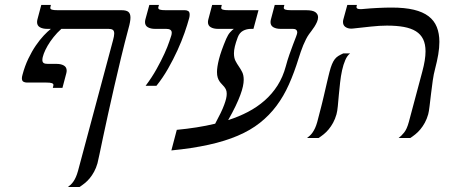

<svg xmlns="http://www.w3.org/2000/svg" viewBox="-20 -560 1822 779"><path d="M473.1 -518.6Q493.2 -518.6 501.2 -511.5Q509.3 -504.4 509.3 -488.8Q509.3 -480.5 507.3 -469.7Q505.4 -459 501.5 -445.3Q485.8 -386.7 471.2 -326.2Q456.5 -265.6 443.4 -208Q430.2 -150.4 418.7 -98.1Q407.2 -45.9 398.4 -4.4Q389.6 37.1 383.8 65.2Q377.9 93.3 375.5 102.5Q370.1 121.6 361.8 136.7Q353.5 151.9 343.8 163.6Q334 175.3 323.2 183.8Q312.5 192.4 302.7 198.7H255.4Q261.2 194.8 266.8 189.5Q272.5 184.1 277.8 176.5Q283.2 168.9 287.8 158.4Q292.5 147.9 296.4 133.8L438.5 -396.5Q440.9 -405.3 442.1 -411.9Q443.4 -418.5 443.4 -423.8Q443.4 -435.1 437.5 -439Q431.6 -442.9 420.4 -442.9H229Q211.4 -427.2 197.3 -409.4Q183.1 -391.6 173.1 -374.3Q163.1 -356.9 157.5 -341.8Q151.9 -326.7 151.9 -316.4Q151.9 -308.1 157 -304.4Q162.1 -300.8 174.3 -300.8H210Q227.5 -300.8 239 -294.2Q250.5 -287.6 250.5 -273.4Q250.5 -268.6 249 -262.7L233.4 -203.6H194.3L196.3 -211.9Q196.8 -212.9 196.8 -215.3Q196.8 -220.2 190.4 -222.7Q184.1 -225.1 166 -225.1H88.4Q81.1 -225.1 75 -228.5Q68.8 -231.9 68.8 -242.7Q68.8 -248 71.3 -256.8Q80.6 -292 95 -322Q109.4 -352.1 125.5 -375.5Q141.6 -398.9 157.7 -416Q173.8 -433.1 186.5 -442.9H170.9Q153.3 -442.9 141.8 -449.5Q130.4 -456.1 130.4 -470.2Q130.4 -475.1 131.8 -481L147.5 -540H186.5L184.6 -531.7Q184.1 -530.3 184.1 -527.8Q184.1 -523.4 190.2 -521Q196.3 -518.6 214.4 -518.6Z M570.8 -211.9Q596.2 -245.6 615.2 -279.8Q634.3 -314 647.2 -342.5Q660.2 -371.1 666.7 -390.9Q673.3 -410.6 674.8 -415Q676.8 -421.4 676.8 -427.2Q676.8 -442.9 654.3 -442.9H608.9Q591.3 -442.9 579.8 -449.5Q568.4 -456.1 568.4 -470.2Q568.4 -475.1 569.8 -481L585.9 -540H625L622.6 -531.7Q622.1 -530.3 622.1 -528.3Q622.1 -523.4 628.4 -521Q634.8 -518.6 652.8 -518.6H730.5Q737.8 -518.6 743.7 -515.1Q749.5 -511.7 749.5 -500.5Q749.5 -494.1 747.6 -486.8Q740.7 -460.9 728.8 -426.8Q716.8 -392.6 700 -355.7Q683.1 -318.8 661.9 -281.5Q640.6 -244.1 614.7 -211.9Z M897.9 -402.8Q905.3 -419.9 914.1 -429.4Q922.9 -439 928.7 -442.9H864.3Q846.7 -442.9 835.2 -449.5Q823.7 -456.1 823.7 -470.2Q823.7 -475.1 825.2 -481L840.8 -540H879.9L877.9 -531.7Q877.4 -530.3 877.4 -528.3Q877.4 -523.4 883.8 -521Q890.1 -518.6 908.2 -518.6H1028.8L1008.3 -442.9H999Q980.5 -442.9 966.1 -435.1Q951.7 -427.2 944.8 -409.2Q936.5 -387.2 932.9 -371.6Q929.2 -356 929.2 -343.8Q929.2 -325.2 935.3 -313.2Q941.4 -301.3 949 -290.5Q956.5 -279.8 962.6 -267.6Q968.8 -255.4 968.8 -236.3Q968.8 -224.6 965.6 -209.5Q962.4 -194.3 955.1 -174.6Q947.8 -154.8 935.8 -129.6Q923.8 -104.5 905.8 -72.8Q948.7 -86.4 986.1 -106Q1023.4 -125.5 1053.7 -152.1Q1084 -178.7 1106 -213.1Q1127.9 -247.6 1139.6 -291Q1146 -315.4 1154.1 -338.4Q1162.1 -361.3 1169.2 -379.9Q1176.3 -398.4 1181.2 -411.1Q1186 -423.8 1186 -427.7Q1186 -442.9 1168.5 -442.9H1118.2Q1100.6 -442.9 1089.1 -449.5Q1077.6 -456.1 1077.6 -470.2Q1077.6 -475.1 1079.1 -481L1094.7 -540H1133.8L1131.8 -531.7Q1131.3 -530.3 1131.3 -528.3Q1131.3 -523.4 1137.7 -521Q1144 -518.6 1162.1 -518.6H1221.7Q1249 -518.6 1259.8 -510.5Q1270.5 -502.4 1270.5 -490.2Q1270.5 -481 1266.1 -470.9Q1261.7 -460.9 1255.6 -451.4Q1249.5 -441.9 1243.4 -434.1Q1237.3 -426.3 1233.9 -421.4Q1227.5 -412.6 1221.7 -401.1Q1215.8 -389.6 1210.4 -376.7Q1205.1 -363.8 1200.4 -350.1Q1195.8 -336.4 1191.9 -324.2Q1173.8 -265.6 1152.3 -217.5Q1130.9 -169.4 1101.8 -130.6Q1072.8 -91.8 1034.4 -61.5Q996.1 -31.2 944.6 -9.3Q893.1 12.7 826.7 27.3Q760.3 42 675.3 50.3L697.3 -33.2Q738.3 -37.1 777.3 -43.2Q816.4 -49.3 853 -58.1Q866.2 -82.5 875.2 -101.3Q884.3 -120.1 889.6 -134.8Q895 -149.4 897.5 -160.2Q899.9 -170.9 899.9 -179.2Q899.9 -189.5 897 -196Q894 -202.6 889.6 -208Q885.3 -213.4 880.1 -218.5Q875 -223.6 870.6 -230Q866.2 -236.3 863.3 -245.4Q860.4 -254.4 860.4 -268.1Q860.4 -287.6 868.4 -319.8Q876.5 -352.1 897.9 -402.8Z M1345.2 -96.2Q1339.8 -77.1 1331.5 -62Q1323.2 -46.9 1313.5 -35.2Q1303.7 -23.4 1293 -14.9Q1282.2 -6.3 1272.5 0H1225.6Q1231 -3.9 1236.8 -9.3Q1242.7 -14.6 1248 -22.2Q1253.4 -29.8 1258.3 -40.3Q1263.2 -50.8 1267.1 -64.9L1283.2 -127Q1284.7 -132.3 1287.4 -143.8Q1290 -155.3 1293.5 -169.2Q1296.9 -183.1 1300.3 -198.5Q1303.7 -213.9 1307.1 -227.8Q1310.5 -241.7 1313 -252.4Q1315.4 -263.2 1316.9 -268.1Q1321.8 -287.1 1326.9 -299.3Q1332 -311.5 1338.1 -319.6Q1344.2 -327.6 1352.5 -332.8Q1360.8 -337.9 1372.6 -343.3H1400.4Q1388.7 -334.5 1380.9 -316.2Q1373 -297.9 1367.9 -274.7Q1362.8 -251.5 1359.9 -225.1Q1356.9 -198.7 1354.7 -174.3Q1352.5 -149.9 1350.6 -129.2Q1348.6 -108.4 1345.2 -96.2ZM1717.3 -96.2Q1711.9 -77.1 1703.6 -62Q1695.3 -46.9 1685.5 -35.2Q1675.8 -23.4 1665 -14.9Q1654.3 -6.3 1644.5 0H1597.2Q1608.4 -8.3 1619.6 -22.2Q1630.9 -36.1 1638.7 -64.9L1693.4 -269.5Q1706.5 -317.9 1706.5 -351.6Q1706.5 -380.9 1696.8 -400.9Q1687 -420.9 1667.5 -433.1Q1647.9 -445.3 1618.7 -450.7Q1589.4 -456.1 1549.8 -456.1Q1520.5 -456.1 1484.1 -452.1Q1447.8 -448.2 1412.6 -444.3Q1410.2 -443.8 1405.3 -443.8Q1391.1 -443.8 1381.3 -450.7Q1371.6 -457.5 1371.6 -471.2Q1371.6 -475.6 1373 -481L1389.2 -540H1428.2L1426.8 -534.7Q1426.3 -533.2 1426.3 -531.2Q1426.3 -527.3 1429.9 -525.1Q1433.6 -522.9 1443.8 -522.9Q1446.3 -522.9 1450 -523.2Q1453.6 -523.4 1457.5 -523.9Q1483.9 -526.4 1513.4 -527.8Q1543 -529.3 1569.3 -529.3Q1622.1 -529.3 1658.9 -520.5Q1695.8 -511.7 1718.8 -494.1Q1741.7 -476.6 1752.2 -450.4Q1762.7 -424.3 1762.7 -390.1Q1762.7 -366.2 1758.1 -338.9Q1753.4 -311.5 1745.1 -279.8Q1739.7 -260.3 1735.8 -233.2Q1731.9 -206.1 1728.8 -179.2Q1725.6 -152.3 1722.9 -129.6Q1720.2 -106.9 1717.3 -96.2Z"/></svg>

Font: Arian AMU Serif
Style: Italic
Weight: 400
Italic angle: -15°
Designer: Ruben Hakobyan (Tarumian)
Foundry: Ruben Hakobyan (Tarumian)
Version: Version 1.002